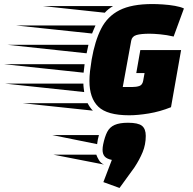

<svg xmlns="http://www.w3.org/2000/svg" viewBox="-242 -559 958 951"><path d="M398 12Q289 12 245 -30.5Q201 -73 201 -158Q201 -181 204 -207.5Q207 -234 212 -264Q228 -356 259 -417Q290 -478 350 -508.5Q410 -539 513 -539Q535 -539 565.5 -537Q596 -535 624.5 -530Q653 -525 669 -517L618 -378Q584 -386 551.5 -389Q519 -392 499 -392Q456 -392 434 -385.5Q412 -379 408 -358L366 -128H412Q433 -128 448 -133Q463 -138 467 -158L474 -197H433L453 -311H655L605 -28Q550 -6 495 3Q440 12 398 12ZM277 -496 -30 -529H318Q294 -515 277 -496ZM214 -393 -164 -433H231Q227 -423 222.5 -413.5Q218 -404 214 -393ZM187 -295 -204 -337H196ZM172 -199 -222 -241H177Q176 -230 174.5 -219.5Q173 -209 172 -199ZM175 -103 -218 -145H171Q171 -134 172.5 -123.5Q174 -113 175 -103ZM218 -11 -131 -48H192Q197 -38 203.5 -28.5Q210 -19 218 -11ZM269 156Q277 118 289 94.5Q301 71 325.5 60Q350 49 392 49Q442 49 461 64Q480 79 480 114Q480 157 464.5 194.5Q449 232 424 270L350 372L270 343L312 233Q287 228 276.5 216Q266 204 266 183Q266 171 269 156ZM248 110Q242 130 239 155L17 110ZM22 207H235Q239 219 248 234Q257 249 273 256Z"/></svg>

Font: Faster One
Style: Regular
Weight: 400
Designer: Eduardo Rodriguez Tunni
Foundry: Eduardo Rodriguez Tunni
Version: Version 1.003; ttfautohint (v1.8.4.7-5d5b);gftools[0.9.23]